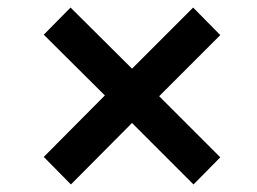

<svg xmlns="http://www.w3.org/2000/svg" viewBox="-20 -592 680 509"><path d="M330 -266 168 -103 96 -176 258 -339 96 -500 167 -572 330 -410 492 -572 564 -499 402 -337 564 -175 493 -103Z"/></svg>

Font: Open Sauce Sans
Style: Bold Italic
Weight: 700
Italic angle: -10°
Designer: Alfredo Marco Pradil
Foundry: Creative Sauce Fz LLC
Version: Version 1.477